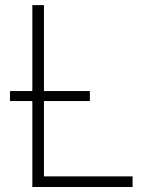

<svg xmlns="http://www.w3.org/2000/svg" viewBox="-20 -748 608 768"><path d="M109.4 0H510.3V-42.5H155.8V-343.8H339.4V-383.8H155.8V-727.5H109.4V-383.8H20V-343.8H109.4Z"/></svg>

Font: Raveo ExtraLight
Style: Regular
Weight: 200
Designer: Jakub Foglar, Rasmus Andersson (Inter)
Foundry: Jakubfoglar.com
Version: Version 1.100;Glyphs 3.2.3 (3260)